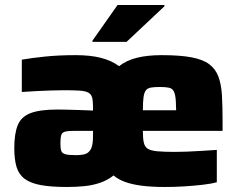

<svg xmlns="http://www.w3.org/2000/svg" viewBox="-20 -738 953 766"><path d="M246 8Q184 8 143 0.5Q102 -7 78.5 -24.5Q55 -42 46 -72Q37 -102 37 -147Q37 -204 50.5 -238Q64 -272 101.5 -286.5Q139 -301 209 -301Q220 -301 244.5 -300.5Q269 -300 298 -299Q327 -298 351 -297V-314Q351 -338 347 -350.5Q343 -363 331.5 -369Q320 -375 296.5 -376.5Q273 -378 235 -378Q212 -378 182.5 -377Q153 -376 123 -374.5Q93 -373 67 -371V-500Q107 -507 161.5 -512.5Q216 -518 282 -518Q341 -518 383.5 -507Q426 -496 455 -474Q484 -497 526 -507.5Q568 -518 625 -518Q697 -518 743 -509.5Q789 -501 814.5 -482Q840 -463 851.5 -432Q863 -401 865.5 -357Q868 -313 868 -254V-216H550Q550 -187 553.5 -170Q557 -153 569 -145Q581 -137 607.5 -134.5Q634 -132 678 -132Q697 -132 724.5 -133Q752 -134 783.5 -136Q815 -138 845 -140V-11Q824 -5 790 -1Q756 3 716.5 5.5Q677 8 638 8Q586 8 546.5 3Q507 -2 479.5 -12Q452 -22 433 -38Q409 -19 380 -9Q351 1 318 4.5Q285 8 246 8ZM283 -119Q300 -119 312.5 -121.5Q325 -124 332.5 -130.5Q340 -137 344 -146Q348 -156 349.5 -168Q351 -180 351 -194V-216H278Q253 -216 240.5 -213Q228 -210 224.5 -199.5Q221 -189 221 -165Q221 -146 224.5 -136Q228 -126 241.5 -122.5Q255 -119 283 -119ZM683 -261Q683 -307 681.5 -333.5Q680 -360 674 -372.5Q668 -385 654.5 -388Q641 -391 617 -391Q595 -391 581.5 -388.5Q568 -386 561.5 -377Q555 -368 552.5 -349Q550 -330 550 -298H715ZM349 -571V-576L449 -718H636V-713L485 -571Z"/></svg>

Font: Saira SemiExpanded ExtraBold
Style: Regular
Weight: 800
Width: 6
Designer: Hector Gatti with collaboration of the Omnibus-Type team
Foundry: Omnibus-Type
Version: Version 1.101